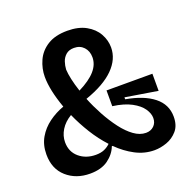

<svg xmlns="http://www.w3.org/2000/svg" viewBox="-123 -795 922 928"><g transform="rotate(-20 338.5 -330.5)"><path d="M187 13Q115 13 67 -29.5Q19 -72 19 -146Q19 -195 40.5 -232Q62 -269 97.5 -295Q133 -321 175 -336Q140 -434 140 -501Q140 -544 158 -584Q176 -624 215.5 -649Q255 -674 318 -674Q375 -674 413.5 -652.5Q452 -631 471 -597Q490 -563 490 -526Q490 -466 440.5 -416.5Q391 -367 293 -333Q311 -288 335.5 -243Q360 -198 388 -161Q416 -124 446.5 -102Q477 -80 508 -80Q533 -80 549 -95.5Q565 -111 565 -136Q565 -159 548 -184Q531 -209 494 -229Q457 -249 398 -257V-338H634V-250L468 -277V-267Q559 -251 609.5 -211Q660 -171 660 -108Q660 -63 637 -36.5Q614 -10 581.5 1.5Q549 13 518 13Q467 13 420.5 -11.5Q374 -36 334 -76H330Q316 -39 280.5 -13Q245 13 187 13ZM249 -499Q250 -478 256.5 -448Q263 -418 275 -382Q333 -411 361 -443Q389 -475 389 -512Q389 -544 370 -564.5Q351 -585 320 -585Q294 -585 278.5 -571.5Q263 -558 256.5 -538.5Q250 -519 249 -499ZM124 -171Q124 -122 158.5 -92.5Q193 -63 244 -63Q270 -63 288 -71Q306 -79 319 -92Q281 -133 250 -183Q219 -233 196 -285Q161 -264 142.5 -234Q124 -204 124 -171Z"/></g></svg>

Font: Bricolage Grotesque 96pt Medium
Style: Regular
Weight: 500
Designer: Mathieu Triay
Foundry: Atelier Triay
Version: Version 1.001; ttfautohint (v1.8.4.7-5d5b);gftools[0.9.33.de